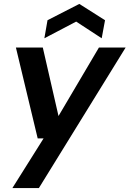

<svg xmlns="http://www.w3.org/2000/svg" viewBox="-20 -738 660 978"><path d="M43 220 202 -33H172L61 -496H198L278 -147L484 -496H620L178 220ZM206 -543 222 -635 384 -718 515 -635 498 -543 368 -628Z"/></svg>

Font: DeepMind Sans
Style: Bold Italic
Weight: 700
Italic angle: -10°
Designer: Jonny Pinhorn / Modifications: Colophon Foundry
Foundry: Colophon Foundry
Version: Version 1.002; ttfautohint (v1.8.2)